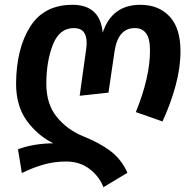

<svg xmlns="http://www.w3.org/2000/svg" viewBox="-20 -564 812 800"><path d="M732 -351Q732 -282 711.5 -206.5Q691 -131 657 -58L546 -97Q605 -242 605 -353Q605 -404 588.5 -425.5Q572 -447 542 -447Q471 -447 457 -348L432 -178L312 -165L338 -352Q341 -370 341 -385Q341 -416 328 -431.5Q315 -447 288 -447Q227 -447 200 -377Q173 -307 173 -215Q173 -131 216 -77.5Q259 -24 327 4Q395 31 440.5 65.5Q486 100 511 156L411 216Q393 170 352.5 139.5Q312 109 256 109Q205 109 160.5 122Q116 135 71 157L55 58Q119 34 202 33Q137 1 92 -60.5Q47 -122 47 -216Q48 -361 105.5 -452.5Q163 -544 282 -544Q397 -544 408 -428Q446 -544 565 -544Q641 -544 686.5 -495.5Q732 -447 732 -351Z"/></svg>

Font: FiraGO Medium
Style: Italic
Weight: 500
Italic angle: -8°
Designer: bBox Type GmbH
Foundry: bBox Type GmbH
Version: Version 1.001